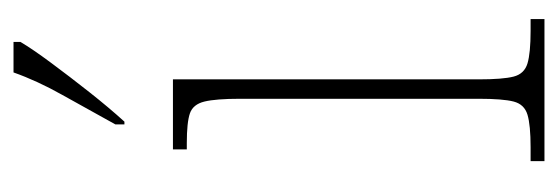

<svg xmlns="http://www.w3.org/2000/svg" viewBox="-284 -522 806 277"><g transform="rotate(-90 118.5 -383.0)"><path d="M25 0V-20H45Q77 -20 92 -24.5Q107 -29 111 -44.5Q115 -60 115 -95V-439Q115 -474 111 -490.5Q107 -507 94 -511.5Q81 -516 51 -516H42V-536H143V-95Q143 -60 147 -44.5Q151 -29 166 -24.5Q181 -20 213 -20H230V0ZM78 -619Q100 -659 120.5 -695.5Q141 -732 153 -766H197V-756Q187 -739 167 -712Q147 -685 124.5 -656.5Q102 -628 82 -606H78Z"/></g></svg>

Font: Noto Serif Armenian Condensed Thin
Style: Regular
Weight: 100
Width: 3
Designer: Monotype Design Team
Foundry: Monotype Imaging Inc.
Version: Version 2.008; ttfautohint (v1.8.4.7-5d5b)